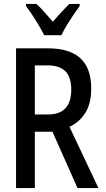

<svg xmlns="http://www.w3.org/2000/svg" viewBox="-20 -961 540 981"><path d="M62 0V-714H226Q446 -714 446 -510Q446 -431 415.5 -383.5Q385 -336 335 -313L483 0H376L248 -288H158V0ZM225 -376Q344 -376 344 -503Q344 -568 313.5 -597.5Q283 -627 222 -627H158V-376ZM206 -781Q190 -813 164 -855Q138 -897 113 -930V-941H166Q185 -924 206.5 -899.5Q228 -875 250 -850Q275 -879 292.5 -898Q310 -917 334 -941H387V-930Q372 -910 354.5 -884Q337 -858 320.5 -831Q304 -804 294 -781Z"/></svg>

Font: Noto Sans Mono ExtraCondensed Medium
Style: Regular
Weight: 500
Width: 2
Designer: Monotype Design Team
Foundry: Monotype Imaging Inc.
Version: Version 2.014